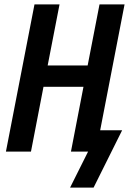

<svg xmlns="http://www.w3.org/2000/svg" viewBox="-20 -690 590 874"><path d="M406 164H299L381 0H303L360 -295H178L121 0H7L137 -670H251L197 -392H379L433 -670H547L436 -97H536Z"/></svg>

Font: Lode Term
Style: Bold Italic
Weight: 700
Italic angle: -11°
Monospace: yes
Designer: Belleve Invis
Foundry: Belleve Invis
Version: Version 29.2.0